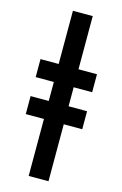

<svg xmlns="http://www.w3.org/2000/svg" viewBox="-147 -829 713 1123"><g transform="rotate(15 209.5 -267.0)"><path d="M268 233V-112H380V-221H268V-336H380V-445H268V-767H148V-445H38V-336H148V-221H38V-112H148V233Z"/></g></svg>

Font: Noto Sans UI Condensed ExtraBold
Style: Italic
Weight: 800
Width: 3
Designer: Monotype Design Team
Foundry: Monotype Imaging Inc.
Version: 1.001